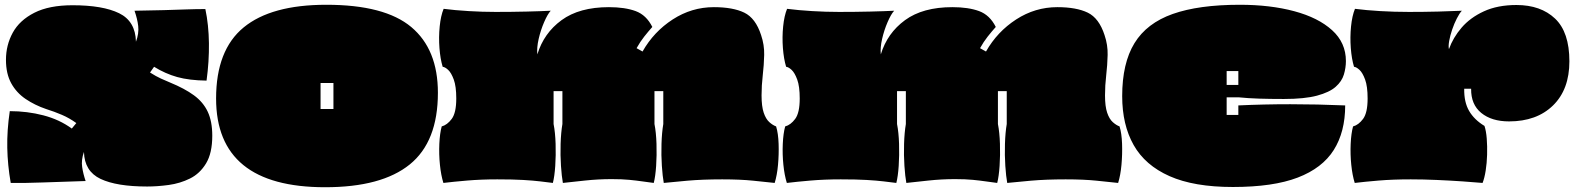

<svg xmlns="http://www.w3.org/2000/svg" viewBox="-20 -750 6608 805"><path d="M597 32Q469 32 401.5 0Q334 -32 332 -113Q320 -79 324.5 -49.5Q329 -20 339 9Q240 12 159 15Q78 18 25 17Q12 -57 10.5 -130Q9 -203 21 -284Q94 -284 161.5 -266.5Q229 -249 281 -211L300 -234Q271 -255 239.5 -268.5Q208 -282 173 -293Q126 -309 87.5 -335Q49 -361 27 -401Q5 -441 5 -499Q5 -561 33.5 -613Q62 -665 124 -696.5Q186 -728 284 -728Q411 -728 479.5 -694.5Q548 -661 550 -575Q563 -610 559.5 -640.5Q556 -671 544 -705Q615 -706 666.5 -707.5Q718 -709 760 -710.5Q802 -712 841 -712Q855 -646 856 -569Q857 -492 846 -412Q773 -413 723 -427Q673 -441 626 -470L609 -446Q634 -430 655 -420.5Q676 -411 693 -404Q754 -379 793 -350.5Q832 -322 851 -281.5Q870 -241 870 -181Q870 -108 844 -65Q818 -22 776.5 -1.5Q735 19 687.5 25.5Q640 32 597 32Z M1343 35Q886 35 886 -337Q886 -540 1001.5 -635Q1117 -730 1348 -730Q1593 -730 1704.5 -636.5Q1816 -543 1816 -361Q1816 -156 1698 -60.5Q1580 35 1343 35ZM1324 -293H1378V-402H1324Z M1839 17Q1829 -15 1824.5 -59Q1820 -103 1822 -147Q1824 -191 1832 -220Q1855 -226 1874 -251.5Q1893 -277 1893 -337Q1893 -388 1882.5 -416.5Q1872 -445 1859 -457Q1846 -469 1836 -470Q1826 -503 1822.5 -548.5Q1819 -594 1823.5 -639Q1828 -684 1840 -713Q1887 -707 1945 -703.5Q2003 -700 2058 -700Q2127 -700 2188.5 -701.5Q2250 -703 2289 -705Q2276 -691 2261.5 -657.5Q2247 -624 2238.5 -587Q2230 -550 2233 -522Q2260 -611 2334.5 -665.5Q2409 -720 2533 -720Q2600 -720 2645 -703.5Q2690 -687 2715 -637Q2698 -618 2681 -596.5Q2664 -575 2649 -548L2674 -534Q2721 -617 2800.5 -668.5Q2880 -720 2973 -720Q3053 -720 3100.5 -697Q3148 -674 3171 -603Q3185 -562 3184 -519.5Q3183 -477 3178 -434.5Q3173 -392 3173 -350Q3173 -304 3182 -277.5Q3191 -251 3205.5 -238Q3220 -225 3234 -220Q3243 -191 3244.5 -147Q3246 -103 3242 -59Q3238 -15 3228 17Q3190 13 3137 7.5Q3084 2 3008 2Q2926 2 2863 7.5Q2800 13 2763 17Q2758 -10 2755 -54.5Q2752 -99 2753.5 -147Q2755 -195 2761 -230V-368H2724V-230Q2731 -195 2732.5 -147Q2734 -99 2731 -54.5Q2728 -10 2721 17Q2697 14 2673 10.5Q2649 7 2618.5 4Q2588 1 2544 1Q2488 1 2432.5 7Q2377 13 2340 17Q2335 -10 2332 -54.5Q2329 -99 2330.5 -147Q2332 -195 2338 -230V-368H2301V-230Q2308 -195 2309.5 -147Q2311 -99 2308 -54.5Q2305 -10 2298 17Q2274 14 2245 10.5Q2216 7 2173.5 4.5Q2131 2 2065 2Q1997 2 1938.5 7Q1880 12 1839 17Z M3279 17Q3269 -15 3264.5 -59Q3260 -103 3262 -147Q3264 -191 3272 -220Q3295 -226 3314 -251.5Q3333 -277 3333 -337Q3333 -388 3322.5 -416.5Q3312 -445 3299 -457Q3286 -469 3276 -470Q3266 -503 3262.5 -548.5Q3259 -594 3263.5 -639Q3268 -684 3280 -713Q3327 -707 3385 -703.5Q3443 -700 3498 -700Q3567 -700 3628.5 -701.5Q3690 -703 3729 -705Q3716 -691 3701.5 -657.5Q3687 -624 3678.5 -587Q3670 -550 3673 -522Q3700 -611 3774.5 -665.5Q3849 -720 3973 -720Q4040 -720 4085 -703.5Q4130 -687 4155 -637Q4138 -618 4121 -596.5Q4104 -575 4089 -548L4114 -534Q4161 -617 4240.5 -668.5Q4320 -720 4413 -720Q4493 -720 4540.5 -697Q4588 -674 4611 -603Q4625 -562 4624 -519.5Q4623 -477 4618 -434.5Q4613 -392 4613 -350Q4613 -304 4622 -277.5Q4631 -251 4645.5 -238Q4660 -225 4674 -220Q4683 -191 4684.5 -147Q4686 -103 4682 -59Q4678 -15 4668 17Q4630 13 4577 7.5Q4524 2 4448 2Q4366 2 4303 7.5Q4240 13 4203 17Q4198 -10 4195 -54.5Q4192 -99 4193.5 -147Q4195 -195 4201 -230V-368H4164V-230Q4171 -195 4172.5 -147Q4174 -99 4171 -54.5Q4168 -10 4161 17Q4137 14 4113 10.5Q4089 7 4058.5 4Q4028 1 3984 1Q3928 1 3872.5 7Q3817 13 3780 17Q3775 -10 3772 -54.5Q3769 -99 3770.5 -147Q3772 -195 3778 -230V-368H3741V-230Q3748 -195 3749.5 -147Q3751 -99 3748 -54.5Q3745 -10 3738 17Q3714 14 3685 10.5Q3656 7 3613.5 4.5Q3571 2 3505 2Q3437 2 3378.5 7Q3320 12 3279 17Z M5149 34Q4986 34 4883.5 -11.5Q4781 -57 4733 -142Q4685 -227 4685 -347Q4685 -485 4736.5 -569Q4788 -653 4897 -691.5Q5006 -730 5178 -730Q5306 -730 5406.5 -703Q5507 -676 5565 -623.5Q5623 -571 5623 -494Q5623 -466 5614.5 -437.5Q5606 -409 5580 -386Q5554 -363 5502 -349Q5450 -335 5363 -335Q5305 -335 5258.5 -336.5Q5212 -338 5173 -342H5123V-268H5172V-308Q5384 -318 5620 -308Q5620 -197 5572 -121Q5524 -45 5421 -5.5Q5318 34 5149 34ZM5123 -394H5172V-452H5123Z M5660 17Q5650 -15 5645.5 -59Q5641 -103 5643 -147Q5645 -191 5653 -220Q5676 -226 5695 -251.5Q5714 -277 5714 -337Q5714 -388 5703.5 -416.5Q5693 -445 5680 -457Q5667 -469 5657 -470Q5647 -503 5643.5 -548.5Q5640 -594 5644.5 -639Q5649 -684 5661 -713Q5708 -707 5767 -703.5Q5826 -700 5888 -700Q5950 -700 6010 -701.5Q6070 -703 6109 -705Q6099 -694 6088 -672.5Q6077 -651 6068.5 -626Q6060 -601 6056 -578.5Q6052 -556 6055 -544Q6072 -592 6108 -634Q6144 -676 6201.5 -702.5Q6259 -729 6338 -729Q6440 -729 6500 -672Q6560 -615 6560 -493Q6560 -375 6491.5 -308Q6423 -241 6307 -241Q6234 -241 6190.5 -276.5Q6147 -312 6148 -378H6119Q6118 -322 6139.5 -285Q6161 -248 6204 -222Q6211 -201 6213.5 -169Q6216 -137 6215 -101.5Q6214 -66 6209 -34.5Q6204 -3 6196 17Q6163 14 6112 10.5Q6061 7 6004 4.5Q5947 2 5895 2Q5820 2 5760.5 7Q5701 12 5660 17Z"/></svg>

Font: Oi
Style: Regular
Weight: 400
Designer: Kostas Bartsokas, Mohamad Dakak
Foundry: Foundry5
Version: Version 4.000